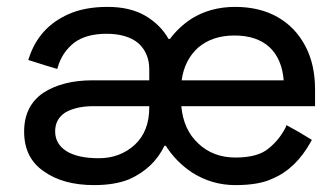

<svg xmlns="http://www.w3.org/2000/svg" viewBox="-20 -523 973 557"><path d="M762 -386Q725 -420 660 -420Q596 -420 555 -385Q515 -349 507 -290H803Q798 -352 762 -386ZM355 -3Q313 14 253 14Q163 14 107 -26Q50 -65 50 -141Q50 -216 106 -254Q162 -290 248 -290H413V-322Q413 -369 381 -398Q348 -425 289 -425Q230 -425 195 -399Q160 -371 148 -329L146 -323Q118 -331 62 -349L64 -355Q93 -444 179 -482Q226 -503 292 -503Q358 -503 402 -477Q446 -451 469 -410H473Q499 -445 536 -469Q591 -503 662 -503Q734 -503 786 -473Q837 -444 866 -389Q894 -336 894 -263V-221V-215H506Q512 -147 555 -107Q598 -66 663 -66Q729 -66 760 -93Q790 -117 809 -154L811 -160Q847 -141 885 -117Q884 -117 882 -112Q838 -33 771 -5Q732 14 663 14Q595 14 538 -22Q491 -53 461 -100H457Q426 -35 355 -3ZM170 -197Q140 -178 140 -142Q140 -106 172 -85Q205 -64 267 -64Q328 -64 371 -103Q413 -142 413 -211V-215H251Q202 -215 170 -197Z"/></svg>

Font: Rilu
Style: Bold
Weight: 500
Designer: Alí Sinisterra
Foundry: Alí Sinisterra
Version: ""